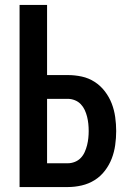

<svg xmlns="http://www.w3.org/2000/svg" viewBox="-20 -755 540 775"><path d="M59 0V-735H170V-452H254Q282 -452 310 -446Q338 -440 362 -424.5Q386 -409 403.5 -386Q421 -363 431 -337Q441 -311 445 -282.5Q449 -254 449 -226Q449 -198 445 -169.5Q441 -141 431 -115Q421 -89 403.5 -66Q386 -43 362 -28Q338 -13 310 -6.5Q282 0 254 0ZM170 -96H254Q268 -96 282 -101.5Q296 -107 306 -117.5Q316 -128 322 -141.5Q328 -155 331.5 -169Q335 -183 336.5 -197.5Q338 -212 338 -226Q338 -241 336.5 -255.5Q335 -270 331.5 -284Q328 -298 322 -311Q316 -324 306 -334.5Q296 -345 282 -350.5Q268 -356 254 -356H170Z"/></svg>

Font: Iosevka SS18
Style: Bold
Weight: 700
Monospace: yes
Designer: Belleve Invis
Foundry: Belleve Invis
Version: Version 25.1.1; ttfautohint (v1.8.4)